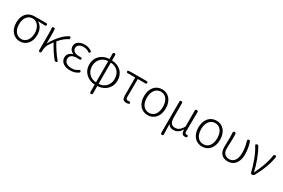

<svg xmlns="http://www.w3.org/2000/svg" viewBox="125 -2048 5325 3609"><g transform="rotate(30 2787.0 -244.0)"><path d="M505 -534H434H292C168 -534 56 -450 56 -260C56 -85 164 13 288 13C414 13 516 -84 516 -256C516 -365 472 -444 401 -484V-488C453 -488 499 -486 549 -483C567 -482 577 -490 577 -508C577 -525 568 -534 551 -534ZM166 -98C136 -137 117 -192 117 -260C117 -334 136 -390 167 -427C198 -464 242 -483 290 -483C397 -483 458 -377 458 -259C458 -124 386 -38 289 -38C240 -38 197 -60 166 -98Z M748 -312V-412C748 -448 746 -488 742 -516C739 -532 729 -534 713 -534C691 -534 682 -524 685 -502C689 -466 690 -428 690 -395V-197V-27C690 -9 701 0 719 0C735 0 744 -8 744 -24V-26C746 -91 754 -149 784 -193C806 -227 829 -259 851 -289C901 -194 976 -77 1039 -4C1048 6 1056 8 1069 6C1098 2 1105 -10 1085 -32C1010 -122 933 -239 886 -332C949 -406 1011 -458 1067 -483C1082 -489 1083 -498 1081 -514C1079 -535 1076 -546 1056 -539C951 -494 833 -360 752 -213H748Z M1251 -512C1216 -489 1194 -454 1194 -407C1194 -354 1225 -307 1280 -285V-280C1220 -265 1166 -223 1166 -145C1166 -98 1187 -58 1224 -30C1262 -3 1315 13 1380 13C1449 13 1498 -2 1552 -39C1565 -49 1569 -62 1560 -75C1550 -90 1534 -89 1520 -78C1476 -47 1437 -36 1387 -36C1287 -36 1226 -79 1226 -149C1226 -217 1278 -256 1380 -256C1398 -256 1414 -256 1432 -255C1449 -254 1460 -263 1460 -280C1460 -297 1448 -304 1431 -303C1419 -303 1409 -303 1397 -303C1295 -303 1253 -345 1253 -402C1253 -466 1313 -497 1386 -497C1430 -497 1468 -485 1504 -461C1518 -451 1532 -452 1541 -467C1549 -480 1546 -491 1534 -500C1491 -529 1442 -547 1386 -547C1334 -547 1286 -535 1251 -512Z M1916 -152V-37C1799 -40 1699 -128 1699 -267C1699 -407 1799 -494 1916 -497V-267ZM1916 105V171C1916 190 1925 199 1944 199C1963 199 1972 190 1972 171V105V11C2115 6 2251 -92 2251 -267C2251 -443 2121 -541 1972 -544V-659C1972 -678 1963 -687 1944 -687C1925 -687 1916 -678 1916 -659V-544C1773 -540 1638 -442 1638 -267C1638 -93 1773 6 1916 11ZM1972 -382V-497C2096 -494 2189 -407 2189 -267C2189 -128 2090 -40 1972 -37V-267Z M2509 -291V-98C2509 -22 2532 13 2599 13C2618 13 2636 10 2650 6C2663 2 2666 -6 2663 -20C2660 -37 2650 -44 2633 -40C2625 -39 2617 -38 2609 -38C2577 -38 2563 -54 2563 -92C2563 -219 2564 -350 2566 -484H2731C2748 -484 2756 -492 2756 -509C2756 -526 2748 -534 2731 -534H2575H2394L2341 -530C2327 -529 2320 -521 2320 -507C2320 -492 2327 -484 2342 -484H2509Z M3230 -474C3188 -522 3129 -547 3063 -547C2997 -547 2938 -522 2895 -474C2853 -426 2827 -356 2827 -266C2827 -88 2930 13 3063 13C3195 13 3298 -88 3298 -266C3298 -356 3272 -426 3230 -474ZM3191 -432C3221 -392 3237 -335 3237 -266C3237 -127 3171 -38 3063 -38C2954 -38 2888 -127 2888 -266C2888 -335 2905 -392 2935 -432C2965 -473 3009 -496 3063 -496C3117 -496 3161 -473 3191 -432Z M3789 -346V-158C3730 -54 3679 -39 3625 -39C3545 -39 3512 -97 3512 -200V-505C3512 -524 3502 -534 3483 -534C3464 -534 3454 -524 3454 -505V-167V170C3454 189 3464 199 3483 199C3503 199 3512 189 3511 169C3507 99 3507 52 3506 -51C3535 1 3575 12 3627 12C3690 12 3747 -22 3791 -97H3793C3795 -20 3815 13 3869 13C3883 13 3894 11 3904 8C3916 3 3918 -6 3916 -18C3913 -34 3902 -42 3886 -38C3884 -38 3882 -38 3879 -38C3859 -38 3845 -50 3845 -78C3845 -216 3847 -359 3848 -504C3848 -523 3838 -534 3819 -534C3800 -534 3789 -524 3789 -505Z M4409 -474C4367 -522 4308 -547 4242 -547C4176 -547 4117 -522 4074 -474C4032 -426 4006 -356 4006 -266C4006 -88 4109 13 4242 13C4374 13 4477 -88 4477 -266C4477 -356 4451 -426 4409 -474ZM4370 -432C4400 -392 4416 -335 4416 -266C4416 -127 4350 -38 4242 -38C4133 -38 4067 -127 4067 -266C4067 -335 4084 -392 4114 -432C4144 -473 4188 -496 4242 -496C4296 -496 4340 -473 4370 -432Z M5008 -404C5001 -443 4992 -482 4978 -520C4972 -537 4960 -544 4942 -539C4922 -533 4916 -518 4923 -499C4951 -414 4960 -336 4960 -260C4960 -107 4892 -38 4805 -38C4732 -38 4666 -75 4666 -189C4666 -253 4673 -345 4673 -412C4673 -448 4673 -480 4669 -511C4666 -527 4656 -534 4640 -534C4620 -534 4610 -520 4612 -500C4615 -461 4616 -429 4616 -395C4616 -327 4612 -259 4612 -191C4612 -46 4691 13 4803 13C4864 13 4919 -10 4958 -56C4997 -102 5021 -171 5021 -261C5021 -310 5017 -357 5008 -404Z M5209 -285C5241 -203 5268 -115 5289 -26C5293 -10 5305 0 5322 0H5326C5344 0 5360 -10 5370 -27C5415 -109 5453 -188 5482 -267C5511 -344 5533 -422 5546 -503C5549 -524 5540 -534 5519 -534C5501 -534 5491 -526 5489 -508C5470 -361 5404 -197 5337 -60H5332C5300 -212 5231 -404 5154 -529C5145 -543 5135 -545 5119 -540C5096 -533 5090 -521 5103 -501C5144 -438 5179 -364 5209 -285Z"/></g></svg>

Font: GenSenRounded2 TW L
Style: Regular
Weight: 300
Version: Version 2.100;PS 2.1;hotconv 16.6.51;makeotf.lib2.5.65220 DE